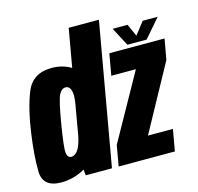

<svg xmlns="http://www.w3.org/2000/svg" viewBox="-114 -904 1059 1026"><g transform="rotate(-15 415.5 -391.0)"><path d="M237 0 233.5 -32.5Q171 3 102.5 3Q-0.5 3 -2 -85.8Q-3.5 -174.5 13.5 -292Q30.5 -418 66.2 -509.8Q102 -601.5 208 -601.5Q269 -601.5 315.5 -573L353 -785H520L382 0ZM253 -215 282.5 -384.5Q290.5 -432.5 283 -456Q275 -482 254 -482Q231.5 -482 217 -453.2Q202.5 -424.5 181.5 -298.5Q160.5 -172.5 164 -144Q167.5 -115.5 189.5 -115.5Q210.5 -115.5 227.5 -141.5Q243 -165.5 253 -215ZM419 0 439 -114 642.5 -478.5H506.5L527.5 -597.5H833L812.5 -483.5L613 -119H751L730 0ZM632.5 -616.5 578.5 -719H661L691.5 -650.5L744.5 -719H827.5L739 -616.5Z"/></g></svg>

Font: Anybody Condensed ExtraBold
Style: Italic
Weight: 800
Width: 3
Italic angle: -10°
Designer: Tyler Finck
Foundry: Etcetera Type Company
Version: Version 1.010; ttfautohint (v1.8.3) -l 8 -r 50 -G 200 -x 14 